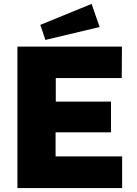

<svg xmlns="http://www.w3.org/2000/svg" viewBox="-20 -961 698 981"><path d="M448 -941 186 -834 212 -757 489 -823ZM69 0H604V-162H264V-285H547V-442H265V-562H602L603 -723H69Z"/></svg>

Font: United Sans Black
Style: Regular
Weight: 900
Designer: Pablo Impallari, Rodrigo Fuenzalida (Modified by Dan O. Williams)
Version: Version 1.000;PS 001.000;hotconv 1.0.88;makeotf.lib2.5.64775